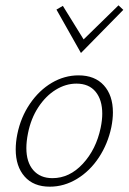

<svg xmlns="http://www.w3.org/2000/svg" viewBox="-20 -697 483 721"><path d="M39 -136Q39 -163 45 -193Q58 -257 92.5 -307.5Q127 -358 174.5 -386Q222 -414 275 -414Q336 -414 370 -376.5Q404 -339 404 -275Q404 -249 398 -219Q385 -157 351.5 -106Q318 -55 269.5 -25.5Q221 4 167 4Q106 4 72.5 -34Q39 -72 39 -136ZM358 -217Q364 -246 364 -270Q364 -322 339 -352.5Q314 -383 267 -383Q227 -383 189.5 -360Q152 -337 124 -294.5Q96 -252 85 -196Q79 -166 79 -141Q79 -88 105 -58Q131 -28 177 -28Q241 -28 291 -82Q341 -136 358 -217ZM192 -661 216 -675 294 -549 425 -677 443 -660 284 -498Z"/></svg>

Font: Ysabeau Light
Style: Italic
Weight: 300
Italic angle: -12°
Designer: Christian Thalmann (Catharsis Fonts)
Version: Version 0.003